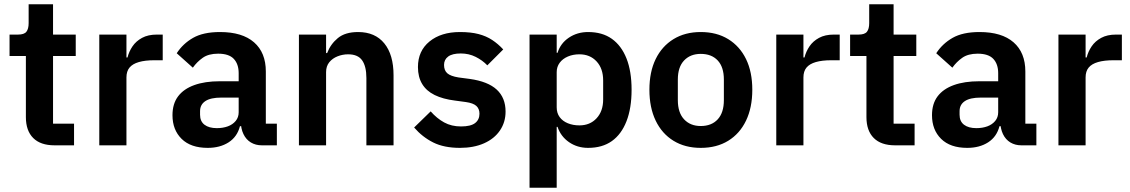

<svg xmlns="http://www.w3.org/2000/svg" viewBox="-20 -685 5328 905"><path d="M329 0H237Q171 0 136.5 -34.5Q102 -69 102 -133V-421H25V-522H65Q94 -522 104.5 -535.5Q115 -549 115 -576V-665H230V-522H337V-421H230V-102H329Z M576 0H448V-522H576V-414H581Q588 -442 604.5 -466.5Q621 -491 649.5 -506.5Q678 -522 719 -522H747V-401H707Q664 -401 634.5 -392.5Q605 -384 590.5 -366.5Q576 -349 576 -320Z M1285 0H1214Q1185 0 1162.5 -13.5Q1140 -27 1127.5 -53Q1115 -79 1115 -114V-125L1147 -90H1111Q1098 -40 1057.5 -14Q1017 12 959 12Q879 12 836 -30.5Q793 -73 793 -142Q793 -196 819.5 -231Q846 -266 896 -284Q946 -302 1016 -302H1105V-340Q1105 -383 1082 -407.5Q1059 -432 1008 -432Q963 -432 935.5 -412.5Q908 -393 889 -366L813 -434Q842 -479 890 -506.5Q938 -534 1017 -534Q1122 -534 1177.5 -485.5Q1233 -437 1233 -348V-102H1285ZM1105 -225H1023Q973 -225 948 -208.5Q923 -192 923 -161V-144Q923 -113 944 -97Q965 -81 1002 -81Q1031 -81 1054 -89.5Q1077 -98 1091 -115Q1105 -132 1105 -156Z M1517 0H1389V-522H1517V-435H1522Q1538 -477 1572.5 -505.5Q1607 -534 1668 -534Q1748 -534 1791.5 -480.5Q1835 -427 1835 -330V0H1707V-317Q1707 -372 1687 -400.5Q1667 -429 1621 -429Q1595 -429 1571 -419.5Q1547 -410 1532 -391.5Q1517 -373 1517 -345Z M2148 12Q2073 12 2022 -13.5Q1971 -39 1932 -84L2010 -160Q2039 -127 2073.5 -108Q2108 -89 2153 -89Q2199 -89 2219.5 -105Q2240 -121 2240 -149Q2240 -172 2225.5 -185.5Q2211 -199 2176 -204L2124 -211Q2068 -218 2029 -237Q1990 -256 1970 -289Q1950 -322 1950 -369Q1950 -445 2004.5 -489.5Q2059 -534 2148 -534Q2199 -534 2235.5 -524.5Q2272 -515 2300 -496.5Q2328 -478 2352 -452L2277 -377Q2254 -401 2222 -417Q2190 -433 2152 -433Q2112 -433 2092.5 -418.5Q2073 -404 2073 -379Q2073 -353 2088.5 -339.5Q2104 -326 2141 -320L2194 -313Q2280 -301 2321.5 -262.5Q2363 -224 2363 -159Q2363 -109 2336.5 -70Q2310 -31 2261.5 -9.5Q2213 12 2148 12Z M2476 200V-522H2604V-436H2608Q2622 -481 2661.5 -507.5Q2701 -534 2752 -534Q2819 -534 2864 -502Q2909 -470 2933 -409.5Q2957 -349 2957 -262Q2957 -175 2933 -113.5Q2909 -52 2864 -20Q2819 12 2752 12Q2701 12 2662 -15Q2623 -42 2608 -87H2604V200ZM2711 -94Q2761 -94 2792 -127.5Q2823 -161 2823 -216V-306Q2823 -362 2792 -395.5Q2761 -429 2711 -429Q2681 -429 2656.5 -418.5Q2632 -408 2618 -389Q2604 -370 2604 -345V-179Q2604 -152 2618 -133Q2632 -114 2656.5 -104Q2681 -94 2711 -94Z M3283 12Q3209 12 3154.5 -21.5Q3100 -55 3070.5 -116.5Q3041 -178 3041 -262Q3041 -346 3070.5 -406.5Q3100 -467 3154.5 -500.5Q3209 -534 3283 -534Q3358 -534 3412.5 -500.5Q3467 -467 3496.5 -406.5Q3526 -346 3526 -262Q3526 -178 3496.5 -116.5Q3467 -55 3412.5 -21.5Q3358 12 3283 12ZM3283 -91Q3334 -91 3363 -122.5Q3392 -154 3392 -213V-310Q3392 -369 3363 -400Q3334 -431 3283 -431Q3234 -431 3204.5 -400Q3175 -369 3175 -310V-213Q3175 -154 3204.5 -122.5Q3234 -91 3283 -91Z M3767 0H3639V-522H3767V-414H3772Q3779 -442 3795.5 -466.5Q3812 -491 3840.5 -506.5Q3869 -522 3910 -522H3938V-401H3898Q3855 -401 3825.5 -392.5Q3796 -384 3781.5 -366.5Q3767 -349 3767 -320Z M4291 0H4199Q4133 0 4098.5 -34.5Q4064 -69 4064 -133V-421H3987V-522H4027Q4056 -522 4066.5 -535.5Q4077 -549 4077 -576V-665H4192V-522H4299V-421H4192V-102H4291Z M4865 0H4794Q4765 0 4742.5 -13.5Q4720 -27 4707.5 -53Q4695 -79 4695 -114V-125L4727 -90H4691Q4678 -40 4637.5 -14Q4597 12 4539 12Q4459 12 4416 -30.5Q4373 -73 4373 -142Q4373 -196 4399.5 -231Q4426 -266 4476 -284Q4526 -302 4596 -302H4685V-340Q4685 -383 4662 -407.5Q4639 -432 4588 -432Q4543 -432 4515.5 -412.5Q4488 -393 4469 -366L4393 -434Q4422 -479 4470 -506.5Q4518 -534 4597 -534Q4702 -534 4757.5 -485.5Q4813 -437 4813 -348V-102H4865ZM4685 -225H4603Q4553 -225 4528 -208.5Q4503 -192 4503 -161V-144Q4503 -113 4524 -97Q4545 -81 4582 -81Q4611 -81 4634 -89.5Q4657 -98 4671 -115Q4685 -132 4685 -156Z M5097 0H4969V-522H5097V-414H5102Q5109 -442 5125.5 -466.5Q5142 -491 5170.5 -506.5Q5199 -522 5240 -522H5268V-401H5228Q5185 -401 5155.5 -392.5Q5126 -384 5111.5 -366.5Q5097 -349 5097 -320Z"/></svg>

Font: IBM Plex Sans SemiBold
Style: Regular
Weight: 600
Designer: Mike Abbink, Paul van der Laan, Pieter van Rosmalen
Foundry: Bold Monday
Version: Version 3.201